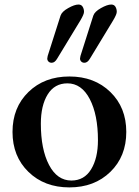

<svg xmlns="http://www.w3.org/2000/svg" viewBox="-20 -813 611 847"><path d="M188.5 -554.7Q188.5 -558.6 190.4 -566.4L247.1 -744.1Q252.9 -761.7 280.8 -777.3Q308.6 -793 326.2 -793Q338.9 -793 344.7 -783.2Q350.6 -773.4 350.6 -760.7Q350.6 -750 335 -723.6L232.4 -554.7Q221.7 -536.1 208 -536.1Q199.2 -536.1 193.8 -541.5Q188.5 -546.9 188.5 -554.7ZM333 -554.7Q333 -558.6 335 -566.4L391.6 -744.1Q397.5 -761.7 425.3 -777.3Q453.1 -793 470.7 -793Q483.4 -793 489.3 -783.2Q495.1 -773.4 495.1 -760.7Q495.1 -750 479.5 -723.6L377 -554.7Q366.2 -536.1 352.5 -536.1Q343.8 -536.1 338.4 -541.5Q333 -546.9 333 -554.7ZM105.5 -54.7Q35.2 -123 35.2 -231Q35.2 -338.9 105.5 -407.2Q175.8 -475.6 286.1 -475.6Q396.5 -475.6 466.8 -407.2Q537.1 -338.9 537.1 -231Q537.1 -123 466.8 -54.7Q396.5 13.7 286.1 13.7Q175.8 13.7 105.5 -54.7ZM160.2 -267.6Q160.2 -154.3 196.3 -85.4Q232.4 -16.6 294.9 -16.6Q351.6 -16.6 381.8 -65.9Q412.1 -115.2 412.1 -194.3Q412.1 -306.6 376 -376Q339.8 -445.3 277.3 -445.3Q220.7 -445.3 190.4 -396.5Q160.2 -347.7 160.2 -267.6Z"/></svg>

Font: Monomakh Unicode TT
Style: Medium
Weight: 500
Designer: Alexey Kryukov, Aleksandr Andreev
Version: Version 1.1